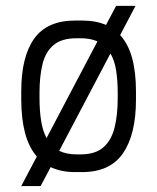

<svg xmlns="http://www.w3.org/2000/svg" viewBox="-20 -583 538 657"><path d="M119.1 53.7H52.7L106 -47.4Q78.6 -79.1 65.7 -128.2Q52.7 -177.2 52.7 -242.2V-270.5Q52.7 -388.7 96.9 -450.7Q141.1 -512.7 237.3 -512.7H260.7Q308.1 -512.7 342.8 -497.6L377.4 -563H443.8L391.1 -462.9Q418.9 -432.6 432.1 -384.3Q445.3 -335.9 445.3 -270.5V-242.2Q445.3 -123.5 401.1 -58.8Q356.9 5.9 260.7 5.9H237.3Q189 5.9 153.3 -11.2ZM242.2 -452.1Q191.4 -452.1 163.8 -429.2Q136.2 -406.2 125.7 -364.5Q115.2 -322.8 115.2 -265.1V-247.1Q115.2 -205.1 120.6 -170.4Q126 -135.7 139.2 -110.4L313.5 -441.4Q289.1 -452.1 255.4 -452.1ZM255.4 -54.7Q306.2 -54.7 333.7 -78.9Q361.3 -103 372.1 -146.5Q382.8 -189.9 382.8 -247.1V-265.1Q382.8 -307.6 377.4 -341.8Q372.1 -376 357.9 -399.9L182.6 -66.9Q207.5 -54.7 242.2 -54.7Z"/></svg>

Font: Kay Pho Du
Style: Regular
Weight: 400
Designer: Victor Gaultney, Khu Oo Reh
Foundry: SIL International
Version: Version 3.000